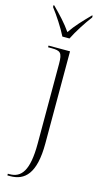

<svg xmlns="http://www.w3.org/2000/svg" viewBox="-150 -810 587 1095"><g transform="rotate(15 143.5 -263.0)"><path d="M116 -606H158C180 -651 221 -715 252 -755V-766H248C205 -722 168 -684 137 -638C105 -684 69 -722 25 -766H21V-755C52 -715 94 -651 116 -606ZM18 240H34C120 240 180 187 180 8V-536H53V-526H73C126 -526 138 -517 138 -451V20C138 181 97 230 28 230H18Z"/></g></svg>

Font: Noto Serif Display ExtraLight
Style: Regular
Weight: 200
Designer: Monotype Design Team
Foundry: Monotype Imaging Inc.
Version: Version 2.009